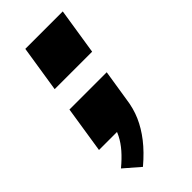

<svg xmlns="http://www.w3.org/2000/svg" viewBox="-215 -548 772 772"><g transform="rotate(-45 171.0 -162.0)"><path d="M103 173 36 115Q66 90 87 66Q108 42 121 16.5Q134 -9 139 -37L171 0H26L57 -199H269L248 -66Q242 -20 225 19Q208 58 178.5 96Q149 134 103 173ZM73 -299 104 -497H317L286 -299Z"/></g></svg>

Font: Nunito Sans 10pt Expanded Black
Style: Italic
Weight: 900
Width: 7
Italic angle: -9°
Designer: Vernon Adams
Foundry: Vernon Adams
Version: Version 3.101;gftools[0.9.27]